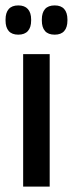

<svg xmlns="http://www.w3.org/2000/svg" viewBox="-22 -689 268 709"><path d="M161.5 0H63.5V-489H161.5ZM45.5 -561Q22 -561 10.2 -574.5Q-1.5 -588 -1.5 -613V-617Q-1.5 -642 10.2 -655.5Q22 -669 45.5 -669Q69 -669 81 -655.5Q93 -642 93 -617V-613Q93 -588 81 -574.5Q69 -561 45.5 -561ZM180 -561Q156 -561 144.2 -574.5Q132.5 -588 132.5 -613V-617Q132.5 -642 144.2 -655.5Q156 -669 180 -669Q203.5 -669 215.2 -655.5Q227 -642 227 -617V-613Q227 -588 215.2 -574.5Q203.5 -561 180 -561Z"/></svg>

Font: Anek Kannada Medium Medium
Style: Regular
Weight: 500
Version: Version 1.003